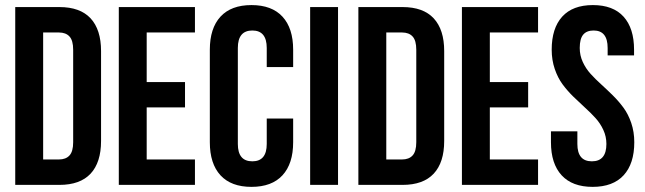

<svg xmlns="http://www.w3.org/2000/svg" viewBox="-20 -728 2540 756"><path d="M40 0V-700.2H213.9Q295.4 -700.2 336.7 -655.8Q377.9 -611.3 377.9 -526.9V-172.9Q377.9 -88.4 336.7 -44.2Q295.4 0 213.9 0ZM149.9 -100.1H211.9Q239.3 -100.1 253.7 -116Q268.1 -131.8 268.1 -168V-532.2Q268.1 -568.4 253.7 -584.2Q239.3 -600.1 211.9 -600.1H149.9Z M447.8 0V-700.2H747.6V-600.1H557.6V-404.8H708.5V-305.2H557.6V-100.1H747.6V0Z M806.2 -168V-532.2Q806.2 -616.7 848.1 -662.4Q890.1 -708 970.2 -708Q1050.3 -708 1092.3 -662.4Q1134.3 -616.7 1134.3 -532.2V-463.9H1030.3V-539.1Q1030.3 -607.9 973.6 -607.9Q916.5 -607.9 916.5 -539.1V-161.1Q916.5 -92.8 973.6 -92.8Q1030.3 -92.8 1030.3 -161.1V-261.2H1134.3V-168Q1134.3 -83.5 1092.3 -37.8Q1050.3 7.8 970.2 7.8Q890.1 7.8 848.1 -37.8Q806.2 -83.5 806.2 -168Z M1201.2 0V-700.2H1311V0Z M1391.1 0V-700.2H1564.9Q1646.5 -700.2 1687.7 -655.8Q1729 -611.3 1729 -526.9V-172.9Q1729 -88.4 1687.7 -44.2Q1646.5 0 1564.9 0ZM1501 -100.1H1563Q1590.3 -100.1 1604.7 -116Q1619.1 -131.8 1619.1 -168V-532.2Q1619.1 -568.4 1604.7 -584.2Q1590.3 -600.1 1563 -600.1H1501Z M1798.8 0V-700.2H2098.6V-600.1H1908.7V-404.8H2059.6V-305.2H1908.7V-100.1H2098.6V0Z M2149.4 -168V-210.9H2253.4V-161.1Q2253.4 -92.8 2310.5 -92.8Q2367.7 -92.8 2367.7 -161.1Q2367.7 -190.4 2355.7 -216.3Q2343.8 -242.2 2325 -262.9Q2306.2 -283.7 2283.2 -304.4Q2260.3 -325.2 2237.1 -347.9Q2213.9 -370.6 2195.1 -396Q2176.3 -421.4 2164.3 -456.5Q2152.3 -491.7 2152.3 -532.2Q2152.3 -616.7 2193.6 -662.4Q2234.9 -708 2314.5 -708Q2394 -708 2435.3 -662.4Q2476.6 -616.7 2476.6 -532.2V-509.8H2372.6V-539.1Q2372.6 -607.9 2317.4 -607.9Q2290 -607.9 2276.4 -591.6Q2262.7 -575.2 2262.7 -539.1Q2262.7 -509.8 2274.7 -483.9Q2286.6 -458 2305.4 -437.3Q2324.2 -416.5 2347.2 -395.8Q2370.1 -375 2393.1 -352.3Q2416 -329.6 2434.8 -304.2Q2453.6 -278.8 2465.6 -243.7Q2477.5 -208.5 2477.5 -168Q2477.5 -83.5 2435.5 -37.8Q2393.6 7.8 2313.5 7.8Q2233.4 7.8 2191.4 -37.8Q2149.4 -83.5 2149.4 -168Z"/></svg>

Font: Bebas Neue Bold
Style: Regular
Weight: 700
Designer: Ryoichi Tsunekawa
Foundry: Ryoichi Tsunekawa
Version: Version 1.300